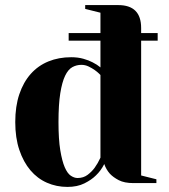

<svg xmlns="http://www.w3.org/2000/svg" viewBox="-20 -720 665 755"><path d="M445 -700Q535 -700 535 -610V-590H600V-560H535V-30L595 -15V0H505Q469 0 447 -11.5Q425 -23 412 -37Q397 -54 390 -75Q377 -49 357 -30Q340 -13 312 1Q284 15 245 15Q202 15 164.5 -1.5Q127 -18 99.5 -50.5Q72 -83 56 -130.5Q40 -178 40 -240Q40 -302 56 -349.5Q72 -397 101 -429.5Q130 -462 170.5 -478.5Q211 -495 260 -495Q286 -495 307.5 -489Q329 -483 344 -475Q362 -466 375 -455V-560H250V-590H375V-670L315 -685V-700ZM375 -425Q375 -425 369 -431Q363 -437 352.5 -444.5Q342 -452 328.5 -458.5Q315 -465 300 -465Q281 -465 264.5 -456Q248 -447 236 -422Q224 -397 217 -353Q210 -309 210 -240Q210 -172 217 -129.5Q224 -87 234.5 -62.5Q245 -38 258.5 -29Q272 -20 285 -20Q308 -20 324.5 -32.5Q341 -45 352 -60Q365 -78 375 -100Z"/></svg>

Font: Yeseva One
Style: Regular
Weight: 400
Designer: Jovanny Lemonad
Foundry: Jovanny Lemonad
Version: Version 2.001; ttfautohint (v0.91) -l 8 -r 50 -G 200 -x 0 -w